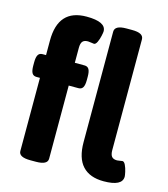

<svg xmlns="http://www.w3.org/2000/svg" viewBox="-102 -740 724 828"><g transform="rotate(15 260.0 -326.5)"><path d="M56.6 -25.9V-352.5H41Q27.3 -352.5 21.2 -362.8Q15.1 -373 15.1 -396V-410.6Q15.1 -433.6 21.2 -443.8Q27.3 -454.1 41 -454.1H56.6V-519Q56.6 -659.7 183.1 -659.7Q270 -659.7 270 -617.2Q270 -611.8 266.6 -596.2Q263.2 -580.6 257.1 -567.6Q251 -554.7 243.2 -554.7Q239.3 -554.7 232.4 -556.2Q221.7 -558.1 216.3 -558.1Q199.7 -558.1 192.4 -549.6Q185.1 -541 185.1 -521V-454.1H228.5Q242.2 -454.1 248.3 -443.8Q254.4 -433.6 254.4 -410.6V-396Q254.4 -373 248.3 -362.8Q242.2 -352.5 228.5 -352.5H185.1V-25.9Q185.1 1.5 133.3 1.5H108.4Q56.6 1.5 56.6 -25.9ZM310.1 -133.8V-626.5Q310.1 -640.6 322.8 -647.7Q335.4 -654.8 362.3 -654.8H386.7Q413.6 -654.8 426 -647.7Q438.5 -640.6 438.5 -626.5V-132.3Q438.5 -112.3 445.8 -103.5Q453.1 -94.7 469.7 -94.7Q474.1 -94.7 482.7 -96.4Q491.2 -98.1 493.2 -98.1Q501 -98.1 507.1 -85.2Q513.2 -72.3 516.6 -56.6Q520 -41 520 -35.6Q520 7.3 436.5 7.3Q374.5 7.3 342.3 -27.6Q310.1 -62.5 310.1 -133.8Z"/></g></svg>

Font: Jaldi
Style: Bold
Weight: 400
Designer: Pablo Cosgaya and Nicolas Silva
Foundry: Omnibus-Type
Version: Version 1.007